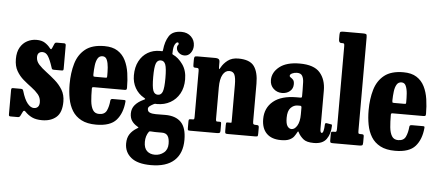

<svg xmlns="http://www.w3.org/2000/svg" viewBox="-62 -927 3053 1337"><g transform="rotate(5 1465.0 -259.0)"><path d="M284 -355.5Q266.5 -409.5 251 -432.8Q235.5 -456 212.5 -456Q197 -456 187 -447Q177 -438 177 -417.5Q177 -389.5 198.2 -366.2Q219.5 -343 250.8 -319.8Q282 -296.5 313.2 -269.2Q344.5 -242 365.8 -207Q387 -172 387 -124.5Q387 -48.5 349.2 -15.8Q311.5 17 250 17Q207.5 17 180 4Q152.5 -9 130 -32.5Q118.5 -44.5 111.5 -29.5L98 -2Q95 4 91.2 7Q87.5 10 78 10H30Q21.5 10 19.2 6.8Q17 3.5 17 -5V-172Q17 -181 19.2 -184.5Q21.5 -188 30 -188H83Q93.5 -188 96.5 -185Q99.5 -182 102 -174.5Q119 -116.5 141 -89.5Q163 -62.5 186 -62.5Q203 -62.5 213.5 -73.2Q224 -84 224 -105.5Q224 -137.5 204.5 -160.8Q185 -184 156.5 -205Q128 -226 99.2 -250.5Q70.5 -275 51 -308.8Q31.5 -342.5 31.5 -392.5Q31.5 -441 50 -473Q68.5 -505 98.8 -521Q129 -537 164 -537Q200 -537 222.5 -522.5Q245 -508 259.5 -489Q265.5 -481 269.2 -481Q273 -481 277.5 -492L289 -519Q292 -525.5 295.5 -527.8Q299 -530 309.5 -530H356.5Q369 -530 369 -516.5V-354Q369 -346 366.8 -343Q364.5 -340 356 -340H303Q291.5 -340 288.8 -343.8Q286 -347.5 284 -355.5Z M419.5 -250Q419.5 -330 438.5 -394.5Q457.5 -459 505.2 -497Q553 -535 638.5 -535Q695 -535 730.8 -512.2Q766.5 -489.5 786 -450.5Q805.5 -411.5 812.8 -362.2Q820 -313 820 -260.5Q820 -249.5 816.8 -246.5Q813.5 -243.5 802.5 -243.5H590.5Q581 -243.5 578.5 -240.8Q576 -238 576.5 -229Q576.5 -183.5 580.2 -145.2Q584 -107 598 -84Q612 -61 642 -61Q681 -61 694.8 -90.2Q708.5 -119.5 712 -161Q713 -173 728 -173H805.5Q814.5 -173 816.2 -170.8Q818 -168.5 817.5 -161.5Q810.5 -81 768.5 -33Q726.5 15 627.5 15Q564.5 15 523.8 -6.5Q483 -28 460.2 -65Q437.5 -102 428.5 -149.8Q419.5 -197.5 419.5 -250ZM592 -316.5H661.5Q671.5 -316.5 673.2 -318Q675 -319.5 675.5 -327.5Q676 -357.5 673.8 -389Q671.5 -420.5 662.2 -442Q653 -463.5 631.5 -463.5Q609 -463.5 597.8 -444.5Q586.5 -425.5 582.8 -395.5Q579 -365.5 578.5 -332Q578.5 -323 579.8 -319.8Q581 -316.5 592 -316.5Z M860 -350Q860 -407.5 881.8 -449Q903.5 -490.5 941 -512.8Q978.5 -535 1025.5 -535Q1029 -535 1030.8 -534.8Q1032.5 -534.5 1034.5 -534.5Q1042 -534 1044 -535Q1046 -536 1047 -544.5Q1053 -603.5 1077.8 -642Q1102.5 -680.5 1164.5 -680.5Q1205.5 -680.5 1231.8 -655Q1258 -629.5 1258 -591Q1258 -563 1241.5 -540.8Q1225 -518.5 1198 -518.5Q1175.5 -518.5 1158.8 -533.2Q1142 -548 1142 -568Q1142 -581.5 1146.8 -584.8Q1151.5 -588 1151.5 -595.5Q1151.5 -605 1143.5 -605Q1134 -605 1124.5 -587.5Q1115 -570 1114.5 -533Q1114 -526 1114 -522.8Q1114 -519.5 1119.5 -517Q1157 -500 1187.5 -457.5Q1218 -415 1218 -352.5Q1218 -295 1194.5 -253Q1171 -211 1130.2 -188Q1089.5 -165 1038 -165Q1034 -165 1025.5 -165.5Q1019.5 -165.5 1011 -160Q997.5 -153 987.5 -145Q977.5 -137 977.5 -126.5Q977.5 -107.5 993.8 -100.8Q1010 -94 1034.5 -94Q1046 -94 1067.8 -94.2Q1089.5 -94.5 1103 -94.5Q1174.5 -94.5 1212.2 -56.2Q1250 -18 1250 67Q1250 161.5 1194.8 212Q1139.5 262.5 1032.5 262.5Q938.5 262.5 893 225Q847.5 187.5 847.5 127.5Q847.5 87.5 865 61.2Q882.5 35 914.5 16Q924.5 10.5 923.8 8.8Q923 7 914 2Q890.5 -11.5 876.2 -32.2Q862 -53 862 -84Q862 -118.5 883.2 -143.5Q904.5 -168.5 941.5 -185.5Q953.5 -190.5 952.8 -193.5Q952 -196.5 942.5 -201.5Q904 -223.5 882 -262.2Q860 -301 860 -350ZM995 -350Q995 -281.5 1004.5 -255.8Q1014 -230 1038 -230Q1061.5 -230 1071 -255.8Q1080.5 -281.5 1080.5 -350Q1080.5 -418.5 1071 -444.2Q1061.5 -470 1038 -470Q1014 -470 1004.5 -444.2Q995 -418.5 995 -350ZM1142.5 104Q1142.5 67 1130.2 48.8Q1118 30.5 1090 30.5H1050.5Q1042.5 30.5 1036.2 30.2Q1030 30 1017 29Q1010 28.5 1005.8 28.8Q1001.5 29 998 33Q976.5 63 976.5 104.5Q976.5 148 997.8 168Q1019 188 1053.5 188Q1088.5 188 1115.5 166.5Q1142.5 145 1142.5 104Z M1290 -440H1283.5Q1271.5 -440 1269 -444.5Q1266.5 -449 1266.5 -465V-495Q1266.5 -511 1270.5 -515.5Q1274.5 -520 1289 -520H1416Q1429 -520 1437.2 -515Q1445.5 -510 1445.5 -493V-472Q1445.5 -450 1447 -445.8Q1448.5 -441.5 1457 -457Q1472 -485.5 1501 -507.8Q1530 -530 1574.5 -530Q1655 -530 1685.2 -488.5Q1715.5 -447 1715.5 -366.5V-102.5Q1715.5 -87.5 1719.5 -83.8Q1723.5 -80 1735.5 -80H1741.5Q1751.5 -80 1754.8 -76.2Q1758 -72.5 1758 -62V-23.5Q1758 -6 1755.2 -3Q1752.5 0 1735.5 0H1546Q1533.5 0 1530.5 -3.5Q1527.5 -7 1527.5 -20V-58.5Q1527.5 -67.5 1528.5 -73.8Q1529.5 -80 1537 -80H1560Q1566 -80 1566.2 -83.5Q1566.5 -87 1566.5 -100.5V-345.5Q1566.5 -393.5 1556.8 -415.8Q1547 -438 1520 -438Q1491.5 -438 1474 -407.2Q1456.5 -376.5 1456.5 -318V-98.5Q1456.5 -80 1464 -80H1484Q1491.5 -80 1493 -76.8Q1494.5 -73.5 1494.5 -60.5V-17Q1494.5 -6 1489 -3Q1483.5 0 1473.5 0H1282.5Q1270.5 0 1268.5 -3.2Q1266.5 -6.5 1266.5 -19V-62Q1266.5 -74 1269.2 -77Q1272 -80 1284.5 -80H1291.5Q1300.5 -80 1303.5 -82Q1306.5 -84 1306.5 -98.5V-419Q1306.5 -433 1303.2 -436.5Q1300 -440 1290 -440Z M1783.5 -125.5Q1783.5 -203.5 1839.8 -250Q1896 -296.5 2002.5 -296.5H2026.5Q2035 -296.5 2037.2 -298.5Q2039.5 -300.5 2039.5 -309.5V-349.5Q2039.5 -379.5 2038.2 -406.2Q2037 -433 2027 -449.8Q2017 -466.5 1990.5 -466.5Q1972.5 -466.5 1957 -459.2Q1941.5 -452 1941.5 -442Q1941.5 -434.5 1950 -429.8Q1958.5 -425 1966.8 -415.8Q1975 -406.5 1975 -385.5Q1975 -354.5 1952.8 -336Q1930.5 -317.5 1897.5 -317.5Q1863 -317.5 1838.2 -340.8Q1813.5 -364 1813.5 -400.5Q1813.5 -454.5 1862.5 -493.5Q1911.5 -532.5 2004 -532.5Q2103.5 -532.5 2145.2 -484.8Q2187 -437 2187 -359.5V-93.5Q2187 -64.5 2198 -64.5Q2212.5 -64.5 2215 -126.5Q2215.5 -136.5 2227.5 -135L2259.5 -129.5Q2264 -128.5 2264.2 -125.5Q2264.5 -122.5 2264.5 -117.5Q2263 -63.5 2237 -26.8Q2211 10 2149 10H2148.5Q2097.5 10 2074.8 -9.5Q2052 -29 2040.5 -50.5Q2037 -59 2034.2 -60.2Q2031.5 -61.5 2026.5 -51Q2020 -38.5 2009.8 -24.2Q1999.5 -10 1978.5 0Q1957.5 10 1918.5 10Q1853.5 10 1818.5 -25.2Q1783.5 -60.5 1783.5 -125.5ZM1945.5 -148Q1945.5 -107 1957.2 -90Q1969 -73 1986 -73Q2008 -73 2025 -101.2Q2042 -129.5 2042 -181V-228Q2042 -240 2032.5 -240H2015.5Q1987 -240 1966.2 -218.2Q1945.5 -196.5 1945.5 -148Z M2289 -700H2279Q2270 -700 2265.8 -706Q2261.5 -712 2261.5 -727V-756.5Q2261.5 -773.5 2267.2 -776.8Q2273 -780 2289.5 -780H2424.5Q2441.5 -780 2446.5 -776.5Q2451.5 -773 2451.5 -755.5V-104Q2451.5 -88.5 2453.5 -84.2Q2455.5 -80 2467 -80H2476.5Q2485 -80 2488.2 -77.2Q2491.5 -74.5 2491.5 -65V-23.5Q2491.5 -7 2486.5 -3.5Q2481.5 0 2465 0H2281.5Q2270 0 2265.8 -2.8Q2261.5 -5.5 2261.5 -17.5V-60.5Q2261.5 -71.5 2263.8 -75.8Q2266 -80 2277 -80H2291Q2295.5 -80 2298.5 -83.5Q2301.5 -87 2301.5 -103.5V-678.5Q2301.5 -693.5 2298.8 -696.8Q2296 -700 2289 -700Z M2509.5 -250Q2509.5 -330 2528.5 -394.5Q2547.5 -459 2595.2 -497Q2643 -535 2728.5 -535Q2785 -535 2820.8 -512.2Q2856.5 -489.5 2876 -450.5Q2895.5 -411.5 2902.8 -362.2Q2910 -313 2910 -260.5Q2910 -249.5 2906.8 -246.5Q2903.5 -243.5 2892.5 -243.5H2680.5Q2671 -243.5 2668.5 -240.8Q2666 -238 2666.5 -229Q2666.5 -183.5 2670.2 -145.2Q2674 -107 2688 -84Q2702 -61 2732 -61Q2771 -61 2784.8 -90.2Q2798.5 -119.5 2802 -161Q2803 -173 2818 -173H2895.5Q2904.5 -173 2906.2 -170.8Q2908 -168.5 2907.5 -161.5Q2900.5 -81 2858.5 -33Q2816.5 15 2717.5 15Q2654.5 15 2613.8 -6.5Q2573 -28 2550.2 -65Q2527.5 -102 2518.5 -149.8Q2509.5 -197.5 2509.5 -250ZM2682 -316.5H2751.5Q2761.5 -316.5 2763.2 -318Q2765 -319.5 2765.5 -327.5Q2766 -357.5 2763.8 -389Q2761.5 -420.5 2752.2 -442Q2743 -463.5 2721.5 -463.5Q2699 -463.5 2687.8 -444.5Q2676.5 -425.5 2672.8 -395.5Q2669 -365.5 2668.5 -332Q2668.5 -323 2669.8 -319.8Q2671 -316.5 2682 -316.5Z"/></g></svg>

Font: Besley* Condensed
Style: Bold
Weight: 700
Width: 3
Designer: Owen Earl
Foundry: indestructible type*
Version: Version 3.000; ttfautohint (v1.8.3)